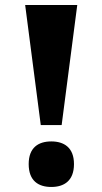

<svg xmlns="http://www.w3.org/2000/svg" viewBox="-20 -734 407 763"><path d="M80 -714 142 -237H225L287 -714ZM184 9C234 9 274 -15 274 -82C274 -148 234 -172 184 -172C133 -172 94 -148 94 -82C94 -15 133 9 184 9Z"/></svg>

Font: Noto Serif Sinhala SemiCondensed Black
Style: Regular
Weight: 900
Width: 4
Designer: Jelle Bosma - Monotype Design Team
Foundry: Monotype Imaging Inc.
Version: Version 2.007